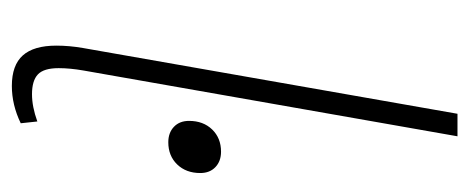

<svg xmlns="http://www.w3.org/2000/svg" viewBox="-254 -528 792 324"><g transform="rotate(90 142.0 -366.0)"><path d="M57 -65Q57 -87 61 -110L172 -742H210L99 -111Q95 -88 95 -69Q95 -44 105.5 -34Q116 -24 139 -24Q160 -24 185 -33L188 -5Q157 10 125 10Q90 10 73.5 -8.5Q57 -27 57 -65ZM184 -289Q184 -313 198.5 -328Q213 -343 236 -343Q252 -343 262 -333.5Q272 -324 272 -308Q272 -284 257.5 -269Q243 -254 220 -254Q204 -254 194 -263.5Q184 -273 184 -289Z"/></g></svg>

Font: Sarabun Thin
Style: Italic
Weight: 250
Italic angle: -10°
Designer: Suppakit Chalermlarp | Katatrad Co.,Ltd.
Foundry: Cadson Demak Co.,Ltd.
Version: Version 1.000; ttfautohint (v1.6)